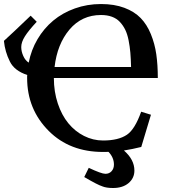

<svg xmlns="http://www.w3.org/2000/svg" viewBox="-83 -755 844 957"><path d="M52.2 -366.7V-376Q52.2 -377.9 52.7 -378.9Q52.7 -379.9 52.7 -381.3Q-11.2 -402.3 -33.7 -448.2Q-58.1 -496.6 -63.5 -551.3Q-22.9 -587.9 69.8 -676.8L100.1 -646.5Q59.1 -602.5 41 -573.7Q22.9 -544.9 22.9 -520.5Q22.9 -498.5 33 -476.1Q43 -453.6 60.1 -442.9Q72.3 -505.9 104 -559.6Q135.7 -613.3 182.1 -652.1Q228.5 -690.9 290 -712.9Q351.6 -734.9 420.4 -734.9Q486.8 -734.9 536.9 -716.1Q586.9 -697.3 618.2 -665Q649.4 -632.8 668.9 -585Q688.5 -537.1 696 -484.4Q703.6 -431.6 703.6 -366.2H185.5Q185.5 -297.9 205.1 -239.3Q224.6 -180.7 257.8 -140.4Q291 -100.1 335.9 -77.4Q380.9 -54.7 430.7 -54.7Q507.3 -54.7 549.8 -83.5Q589.4 -110.4 620.6 -198.2L669.4 -183.1Q628.9 -48.8 621.1 -22.5Q578.1 -11.7 534.7 -4.9Q586.9 40.5 586.9 95.2Q586.9 132.8 557.9 157.5Q528.8 182.1 480.5 182.1Q447.3 182.1 426.8 173.8H427.2Q404.3 167 336.9 127.4L359.4 81.5Q422.4 111.3 442.4 111.3Q461.4 111.3 473.1 98.4Q484.9 85.4 484.9 65.4Q484.9 30.3 458 2Q449.2 2.4 430.7 2.4Q264.6 2.4 160.2 -102.1Q52.2 -210 52.2 -366.7ZM420.4 -680.2Q324.7 -680.2 263.4 -607.7Q202.1 -535.2 189 -420.9H570.3Q569.3 -461.4 566.7 -492.4Q564 -523.4 557.9 -554.4Q551.8 -585.4 541 -607.2Q530.3 -628.9 514.2 -646Q498 -663.1 474.6 -671.6Q451.2 -680.2 420.4 -680.2Z"/></svg>

Font: Flanker
Style: Bold
Weight: 700
Designer: Flanker
Foundry: Flanker
Version: Version 2.021